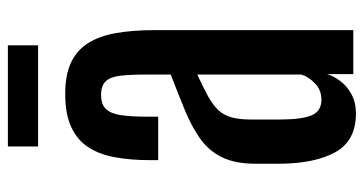

<svg xmlns="http://www.w3.org/2000/svg" viewBox="-241 -688 936 494"><g transform="rotate(-90 227.0 -441.0)"><path d="M182.1 6.8Q111.8 6.8 82.5 -46.1Q53.2 -99.1 52.7 -189.9V-251Q52.7 -303.7 69.3 -337.6Q85.9 -371.6 116.7 -393.6Q147.5 -415.5 189.5 -432.9Q231.4 -450.2 282.2 -469.7V-529.3Q282.2 -572.3 279.3 -598.4Q276.4 -624.5 265.1 -636.7Q253.9 -648.9 229.5 -648.9Q205.6 -648.9 193.6 -636.5Q181.6 -624 177.7 -597.9Q173.8 -571.8 173.8 -530.8V-502H62V-523.4Q62 -571.8 69.1 -611.8Q76.2 -651.9 94.5 -680.7Q112.8 -709.5 146.2 -725.3Q179.7 -741.2 232.4 -741.2Q281.2 -741.2 313 -726.3Q344.7 -711.4 363 -682.4Q381.3 -653.3 388.9 -610.4Q396.5 -567.4 396.5 -510.7V0H283.2V-67.4Q278.3 -50.3 265.1 -33Q252 -15.6 231 -4.4Q210 6.8 182.1 6.8ZM217.3 -82Q242.7 -82 260 -99.1Q277.3 -116.2 282.2 -133.8V-401.4Q248 -385.7 225.6 -373.3Q203.1 -360.8 190.2 -346.7Q177.2 -332.5 171.9 -312.7Q166.5 -293 166.5 -263.7V-189.5Q166.5 -132.8 177.2 -107.4Q188 -82 217.3 -82ZM97.2 -811V-888.7H357.4V-811Z"/></g></svg>

Font: Antonio SemiBold
Style: Regular
Weight: 600
Designer: Vernon Adams
Foundry: Vernon Adams
Version: Version 1.002